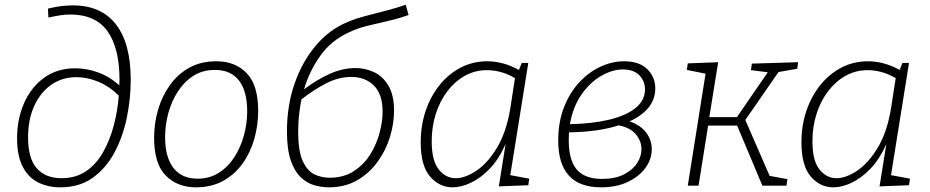

<svg xmlns="http://www.w3.org/2000/svg" viewBox="-20 -794 3978 821"><path d="M238 7Q186 7 144 -13.5Q102 -34 77.5 -80.5Q53 -127 53 -203Q53 -284 82.5 -352Q112 -420 168 -461Q224 -502 302 -502Q350 -502 399 -484.5Q448 -467 490 -429Q491 -441 491 -453Q491 -588 440 -660Q389 -732 280 -732Q260 -732 237 -728.5Q214 -725 187 -719L185 -757Q240 -771 291 -771Q413 -771 476 -689.5Q539 -608 539 -453Q539 -371 522 -289.5Q505 -208 469 -141Q433 -74 376 -33.5Q319 7 238 7ZM100 -207Q100 -116 137.5 -74Q175 -32 243 -32Q304 -32 348 -62Q392 -92 421 -143.5Q450 -195 466.5 -257.5Q483 -320 488 -385Q449 -424 401.5 -444Q354 -464 307 -464Q245 -464 198.5 -431Q152 -398 126 -340Q100 -282 100 -207Z M905 -532Q986 -532 1035 -481Q1084 -430 1084 -320Q1084 -259 1067.5 -200.5Q1051 -142 1017.5 -95Q984 -48 934 -20.5Q884 7 818 7Q739 7 689 -43Q639 -93 639 -205Q639 -267 656 -325Q673 -383 706.5 -430Q740 -477 789.5 -504.5Q839 -532 905 -532ZM899 -495Q846 -495 806.5 -469.5Q767 -444 740 -402Q713 -360 699.5 -309.5Q686 -259 686 -208Q686 -122 721.5 -76Q757 -30 825 -30Q876 -30 915.5 -55Q955 -80 982 -122Q1009 -164 1023 -215Q1037 -266 1037 -318Q1037 -404 1002 -449.5Q967 -495 899 -495Z M1386 7Q1355 7 1323.5 -2Q1292 -11 1265.5 -36.5Q1239 -62 1223 -109Q1207 -156 1207 -233Q1207 -343 1240 -437.5Q1273 -532 1331.5 -600.5Q1390 -669 1467 -700Q1499 -714 1542.5 -725.5Q1586 -737 1631 -748.5Q1676 -760 1715 -774L1727 -730Q1683 -714 1638 -704Q1593 -694 1550.5 -683.5Q1508 -673 1473 -656Q1396 -621 1349.5 -555.5Q1303 -490 1280 -412Q1334 -453 1389.5 -478Q1445 -503 1500 -503Q1542 -503 1579.5 -485.5Q1617 -468 1641 -427.5Q1665 -387 1665 -321Q1665 -266 1647.5 -208.5Q1630 -151 1594.5 -102Q1559 -53 1507 -23Q1455 7 1386 7ZM1255 -232Q1255 -148 1274.5 -105.5Q1294 -63 1324.5 -48.5Q1355 -34 1389 -34Q1450 -34 1493.5 -62.5Q1537 -91 1564 -135Q1591 -179 1603.5 -227.5Q1616 -276 1616 -316Q1616 -391 1579 -428Q1542 -465 1482 -465Q1428 -465 1374.5 -437.5Q1321 -410 1269 -369Q1262 -335 1258.5 -300Q1255 -265 1255 -232Z M1915 7Q1859 7 1819 -39Q1779 -85 1779 -186Q1779 -257 1800 -319.5Q1821 -382 1859.5 -430Q1898 -478 1950 -505Q2002 -532 2064 -532Q2095 -532 2128.5 -523.5Q2162 -515 2199 -495L2211 -525H2239L2162 -45L2243 -30L2239 -2L2113 3L2142 -178Q2113 -113 2074 -72.5Q2035 -32 1993.5 -12.5Q1952 7 1915 7ZM1929 -32Q1969 -32 2017 -64Q2065 -96 2105 -162Q2145 -228 2162 -330L2182 -460Q2151 -478 2121 -486Q2091 -494 2062 -494Q2011 -494 1968 -470Q1925 -446 1893 -404Q1861 -362 1843.5 -307Q1826 -252 1826 -190Q1826 -107 1856 -69.5Q1886 -32 1929 -32Z M2550 7Q2367 7 2367 -193Q2367 -272 2391.5 -335Q2416 -398 2457 -442Q2498 -486 2548 -509Q2598 -532 2649 -532Q2713 -532 2747.5 -498.5Q2782 -465 2782 -416Q2782 -370 2753.5 -334.5Q2725 -299 2672 -275Q2719 -259 2743 -227Q2767 -195 2767 -156Q2767 -114 2740.5 -77Q2714 -40 2665.5 -16.5Q2617 7 2550 7ZM2643 -497Q2599 -497 2551.5 -470Q2504 -443 2467 -390.5Q2430 -338 2417 -263Q2514 -265 2586 -282.5Q2658 -300 2698 -332.5Q2738 -365 2738 -412Q2738 -447 2714 -472Q2690 -497 2643 -497ZM2412 -194Q2412 -110 2446 -69.5Q2480 -29 2555 -29Q2610 -29 2647.5 -48Q2685 -67 2704 -96Q2723 -125 2723 -156Q2723 -190 2699.5 -219Q2676 -248 2626 -258Q2538 -230 2413 -228Q2412 -211 2412 -194Z M2921 0 2997 -479 2917 -495 2921 -523 3051 -528 3013 -293H3131L3263 -485L3191 -494L3195 -522L3393 -528L3389 -500L3309 -486L3167 -281L3271 -42L3347 -28L3343 0H3240L3132 -257H3008L2967 0Z M3543 7Q3487 7 3447 -39Q3407 -85 3407 -186Q3407 -257 3428 -319.5Q3449 -382 3487.5 -430Q3526 -478 3578 -505Q3630 -532 3692 -532Q3723 -532 3756.5 -523.5Q3790 -515 3827 -495L3839 -525H3867L3790 -45L3871 -30L3867 -2L3741 3L3770 -178Q3741 -113 3702 -72.5Q3663 -32 3621.5 -12.5Q3580 7 3543 7ZM3557 -32Q3597 -32 3645 -64Q3693 -96 3733 -162Q3773 -228 3790 -330L3810 -460Q3779 -478 3749 -486Q3719 -494 3690 -494Q3639 -494 3596 -470Q3553 -446 3521 -404Q3489 -362 3471.5 -307Q3454 -252 3454 -190Q3454 -107 3484 -69.5Q3514 -32 3557 -32Z"/></svg>

Font: Bitter Light
Style: Italic
Weight: 300
Italic angle: -9°
Designer: Sol Matas, and Bitter project Authors
Foundry: Sol Matas
Version: Version 2.001